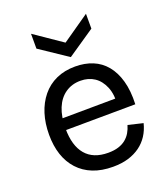

<svg xmlns="http://www.w3.org/2000/svg" viewBox="-141 -861 846 972"><g transform="rotate(-20 282.0 -374.5)"><path d="M301 13Q240 13 193.5 -5.5Q147 -24 115 -59Q83 -94 67 -142Q51 -190 51 -250Q51 -311 67 -362Q83 -413 114 -451Q145 -489 190 -509.5Q235 -530 293 -530Q344 -530 386 -513Q428 -496 457.5 -460.5Q487 -425 502 -371.5Q517 -318 514 -246L108 -243V-305L459 -308L428 -266Q433 -329 416 -370Q399 -411 367.5 -432Q336 -453 293 -453Q247 -453 212 -429Q177 -405 158.5 -360Q140 -315 140 -251Q140 -159 181 -110.5Q222 -62 302 -62Q334 -62 357.5 -69.5Q381 -77 397.5 -90.5Q414 -104 424.5 -122Q435 -140 441 -161L521 -142Q512 -106 493.5 -77.5Q475 -49 447.5 -29Q420 -9 384 2Q348 13 301 13ZM140 -762 289 -660 436 -762V-682L289 -582L140 -682Z"/></g></svg>

Font: Bricolage Grotesque 96pt ExtraBold
Style: Regular
Weight: 400
Version: Version 1.001;gftools[0.9.33.dev8+g029e19f]